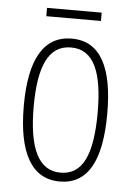

<svg xmlns="http://www.w3.org/2000/svg" viewBox="-50 -686 511 735"><g transform="rotate(5 206.0 -319.0)"><path d="M311 -648H101V-616H311ZM366 -265C366 -437 319 -539 206 -539C97 -539 45 -444 45 -267C45 -84 100 10 207 10C314 10 366 -82 366 -265ZM83 -267C83 -421 119 -505 206 -505C296 -505 329 -416 329 -266C329 -101 291 -24 207 -24C122 -24 83 -108 83 -267Z"/></g></svg>

Font: Noto Sans Devanagari UI ExtraCondensed ExtraLight
Style: Regular
Weight: 200
Width: 2
Designer: Jelle Bosma - Monotype Design Team
Foundry: Monotype Imaging Inc.
Version: Version 2.004